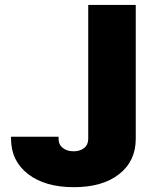

<svg xmlns="http://www.w3.org/2000/svg" viewBox="-20 -756 626 781"><path d="M280.3 5.4Q163.1 5.4 94 -48.1Q24.9 -101.6 24.9 -191.4V-199.7H218.3V-191.4Q218.3 -167.5 235.6 -154.1Q252.9 -140.6 279.3 -140.6Q305.2 -140.6 322 -153.8Q338.9 -167 338.9 -191.4V-735.8H532.2V-191.4Q532.2 -100.6 464.6 -47.6Q397 5.4 280.3 5.4Z"/></svg>

Font: Estedad-FD Black
Style: Regular
Weight: 900
Designer: Amin Abedi
Version: Version 7.3